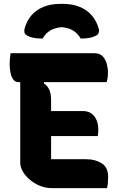

<svg xmlns="http://www.w3.org/2000/svg" viewBox="-20 -976 640 996"><path d="M35 -700H469Q499 -700 514 -682.5Q529 -665 534.5 -642.5Q540 -620 540 -604Q540 -588 538.5 -574.5Q537 -561 533 -550H76Q58 -550 48 -564.5Q38 -579 34 -601Q30 -623 30 -645Q30 -658 31.5 -672Q33 -686 35 -700ZM190 -400H409Q438 -400 456 -386Q474 -372 482 -350Q490 -328 490 -304Q490 -297 489.5 -291Q489 -285 488.5 -280Q488 -275 487 -270H190ZM250 0Q217 0 187.5 -12Q158 -24 134.5 -44Q111 -64 98 -87Q85 -110 85 -132Q85 -176 85 -220Q85 -264 85 -308.5Q85 -353 85 -397Q85 -441 85 -485Q85 -529 85 -573H216L207 -544Q227 -531 236 -510Q245 -489 245 -457Q245 -419 245 -380.5Q245 -342 245 -303.5Q245 -265 245 -226.5Q245 -188 245 -150H428Q474 -150 507.5 -129Q541 -108 541 -58Q541 -42 539.5 -26.5Q538 -11 535 0ZM201 -776Q174 -776 155 -779.5Q136 -783 120 -792Q109 -798 107 -807Q105 -816 107 -825Q117 -865 141.5 -894.5Q166 -924 204.5 -940Q243 -956 296 -956H304Q356 -956 394.5 -940Q433 -924 457.5 -894.5Q482 -865 493 -825Q495 -816 492.5 -807Q490 -798 480 -792Q463 -783 444.5 -779.5Q426 -776 399 -776Q382 -804 358.5 -818Q335 -832 300 -835Q265 -832 241 -818Q217 -804 201 -776Z"/></svg>

Font: Recursive Monospace Casual ExtraBold
Style: Regular
Weight: 800
Version: Version 1.047